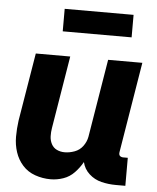

<svg xmlns="http://www.w3.org/2000/svg" viewBox="-53 -779 682 833"><g transform="rotate(5 288.0 -363.0)"><path d="M198 8Q226 8 253.5 -1.5Q281 -11 301.5 -32.5Q322 -54 336 -79Q343 -49 366 -28Q389 -7 419.5 0.5Q450 8 483 8H524V-114H503Q498 -114 493 -116.5Q488 -119 486.5 -124Q485 -129 486 -135L551 -530H402L346 -190Q342 -168 328 -149Q314 -130 292 -122Q270 -114 249 -114Q230 -114 214.5 -121.5Q199 -129 191 -144.5Q183 -160 182.5 -178Q182 -196 185 -214L237 -530H87L38 -234Q33 -198 33 -163Q33 -128 43.5 -96Q54 -64 76 -39.5Q98 -15 130.5 -3.5Q163 8 198 8ZM195 -636H495V-734H195Z"/></g></svg>

Font: Iosevka Sparkle Heavy
Style: Italic
Weight: 900
Italic angle: -9°
Designer: Belleve Invis
Foundry: Belleve Invis
Version: Version 4.5.0; ttfautohint (v1.8.3)